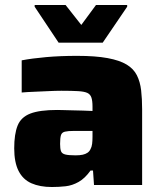

<svg xmlns="http://www.w3.org/2000/svg" viewBox="-20 -742 647 770"><path d="M188 8Q140 8 106 -7Q72 -22 54.5 -56.5Q37 -91 37 -147Q37 -204 50.5 -238Q64 -272 101.5 -286.5Q139 -301 209 -301Q217 -301 233.5 -300.5Q250 -300 271 -299.5Q292 -299 312.5 -298.5Q333 -298 351 -297V-314Q351 -338 346.5 -351Q342 -364 330 -369.5Q318 -375 293 -376.5Q268 -378 226 -378Q202 -378 173.5 -376.5Q145 -375 117 -374Q89 -373 67 -371V-500Q109 -508 165.5 -513Q222 -518 289 -518Q363 -518 411.5 -509Q460 -500 488 -483Q516 -466 529 -440Q542 -414 546 -380Q550 -346 550 -304V0H357L353 -58H343Q321 -27 295.5 -12.5Q270 2 243 5Q216 8 188 8ZM283 -119Q300 -119 311.5 -121.5Q323 -124 331 -129.5Q339 -135 343 -144Q348 -153 349.5 -165.5Q351 -178 351 -194V-217H278Q253 -217 240.5 -214Q228 -211 224.5 -200Q221 -189 221 -165Q221 -146 224.5 -136Q228 -126 241.5 -122.5Q255 -119 283 -119ZM215 -571 119 -715V-722H243L306 -642L365 -722H490V-715L392 -571Z"/></svg>

Font: Saira SemiExpanded ExtraBold
Style: Regular
Weight: 800
Width: 6
Designer: Hector Gatti with collaboration of the Omnibus-Type team
Foundry: Omnibus-Type
Version: Version 1.101